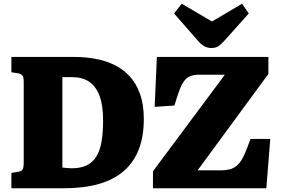

<svg xmlns="http://www.w3.org/2000/svg" viewBox="-20 -1008 1503 1028"><path d="M41 0V-82L76 -88Q95 -91 101 -100.5Q107 -110 107 -140V-569Q107 -594 100 -603.5Q93 -613 73 -616L41 -621V-703H382Q436 -703 489 -693.5Q542 -684 589 -662Q636 -640 672 -602Q708 -564 729 -507Q750 -450 750 -371Q750 -278 723.5 -209Q697 -140 643.5 -93Q590 -46 509 -23Q428 0 320 0ZM363 -107Q411 -107 443 -122Q475 -137 495 -168.5Q515 -200 523.5 -248.5Q532 -297 532 -365Q532 -445 512.5 -496Q493 -547 456.5 -571Q420 -595 367 -595H314V-111Q327 -110 339 -108.5Q351 -107 363 -107ZM799 0V-91L1184 -608H1046Q1017 -608 998 -600Q979 -592 965.5 -573.5Q952 -555 940 -523Q928 -491 914 -443L808 -436L820 -703H1417V-612L1038 -96H1159Q1192 -96 1215 -103Q1238 -110 1255 -127.5Q1272 -145 1287.5 -178.5Q1303 -212 1321 -264H1427L1406 0ZM1112 -751Q1092 -751 1074.5 -760Q1057 -769 1036 -794L912 -936L953 -988L1115 -893L1276 -988L1312 -936L1185 -794Q1164 -770 1149 -760.5Q1134 -751 1112 -751Z"/></svg>

Font: Literata 18pt ExtraBold
Style: Regular
Weight: 800
Designer: Latin by Veronika Burian and Jose Scaglione. Greek by Irene Vlachou. Cyrillic by Vera Evstafieva.
Foundry: TypeTogether
Version: Version 3.103;gftools[0.9.29]